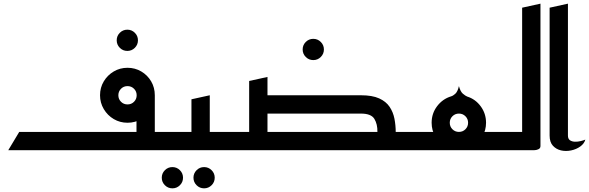

<svg xmlns="http://www.w3.org/2000/svg" viewBox="-20 -820 3215 1048"><path d="M675 -542Q651 -542 634 -559Q617 -576 617 -600Q617 -624 634 -641Q651 -658 675 -658Q699 -658 716 -641Q733 -624 733 -600Q733 -576 716 -559Q699 -542 675 -542Z M725 0V-100H945V0ZM405 0V-100H725V-228L825 -300V-23Q825 -11 815 -6Q805 -1 795 -0.5Q785 0 785 0ZM676 -150Q635 -150 601 -170Q567 -190 546.5 -224.5Q526 -259 526 -300Q526 -342 546.5 -376Q567 -410 601 -430Q635 -450 676 -450Q717 -450 751 -430Q785 -410 805 -376Q825 -342 825 -300Q825 -259 805 -224.5Q785 -190 751 -170Q717 -150 676 -150ZM676 -250Q697 -250 711.5 -264.5Q726 -279 726 -300Q726 -321 711.5 -335.5Q697 -350 676 -350Q655 -350 640.5 -335.5Q626 -321 626 -300Q626 -279 640.5 -264.5Q655 -250 676 -250ZM25 0 85 -100H435V0Z M1094 208Q1070 208 1053 191Q1036 174 1036 150Q1036 126 1053 109Q1070 92 1094 92Q1118 92 1135 109Q1152 126 1152 150Q1152 174 1135 191Q1118 208 1094 208ZM921 208Q897 208 880 191Q863 174 863 150Q863 126 880 109Q897 92 921 92Q945 92 962 109Q979 126 979 150Q979 174 962 191Q945 208 921 208Z M1025 0V-100H1245V0ZM905 0V-100H1025V-278L1125 -300V-23Q1125 -11 1115 -6Q1105 -1 1095 -0.5Q1085 0 1085 0Z M1690 -492Q1666 -492 1649 -509Q1632 -526 1632 -550Q1632 -574 1649 -591Q1666 -608 1690 -608Q1714 -608 1731 -591Q1748 -574 1748 -550Q1748 -526 1731 -509Q1714 -492 1690 -492Z M2065 0V-100H2260V0ZM1340 -50V-378L1440 -400V-50ZM1205 0V-100H1480V0ZM1385 0V-100H2040Q2041 -142 2023.5 -171Q2006 -200 1950 -200H1385V-300H1950Q2012 -300 2049.5 -283Q2087 -266 2106.5 -237Q2126 -208 2133 -172Q2140 -136 2140 -97.5Q2140 -59 2140 -23Q2140 -11 2130 -6Q2120 -1 2110 -0.5Q2100 0 2100 0Z M2220 0V-100H2420L2485 0ZM2485 0 2550 -100H2750V0ZM2485 0Q2444 0 2410 -20Q2376 -40 2356 -74.5Q2336 -109 2336 -150Q2336 -201 2366 -240.5Q2396 -280 2442 -294Q2453 -297 2465.5 -308.5Q2478 -320 2485 -350Q2493 -320 2506.5 -308.5Q2520 -297 2530 -293Q2575 -279 2604 -239.5Q2633 -200 2633 -150Q2633 -109 2613 -74.5Q2593 -40 2559.5 -20Q2526 0 2485 0ZM2485 -100Q2506 -100 2520.5 -114.5Q2535 -129 2535 -150Q2535 -171 2520.5 -185.5Q2506 -200 2485 -200Q2464 -200 2449.5 -185.5Q2435 -171 2435 -150Q2435 -129 2449.5 -114.5Q2464 -100 2485 -100Z M2710 0V-100H2830V-778L2930 -800V-23Q2930 -11 2920 -6Q2910 -1 2900 -0.5Q2890 0 2890 0Z M3175 -58Q3169 -36 3147.5 -20.5Q3126 -5 3097.5 1Q3069 7 3042.5 1Q3016 -5 2998 -24.5Q2980 -44 2980 -80V-778L3080 -800V-80Q3080 -62 3091 -54.5Q3102 -47 3118 -46.5Q3134 -46 3150 -50Q3166 -54 3175 -58Z"/></svg>

Font: Reem Kufi
Style: Regular
Weight: 400
Designer: Khaled Hosny
Version: Version 1.6